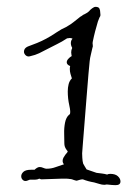

<svg xmlns="http://www.w3.org/2000/svg" viewBox="-20 -527 402 561"><path d="M318 14Q314 14 307 13.5Q300 13 292 12Q291 12 289 12.5Q287 13 285 13Q278 13 270.5 10.5Q263 8 255 6Q237 3 222 -3Q219 -3 216.5 -2.5Q214 -2 211 -1Q205 1 203 1L196 -1Q194 -2 190.5 -3Q187 -4 184 -4Q179 -5 172 -5Q165 -5 161 -5L101 -3Q99 -3 95 -5Q89 -2 82 -2H71Q70 -2 68 -2Q66 -2 62 0Q53 4 47.5 -0.5Q42 -5 42 -12Q42 -19 48.5 -25Q55 -31 71 -31H81Q84 -34 88 -36.5Q92 -39 96 -39Q101 -39 106.5 -36.5Q112 -34 116 -34Q130 -34 142 -38.5Q154 -43 167 -47Q163 -51 163 -57Q163 -62 165.5 -66.5Q168 -71 171 -75L176 -81Q176 -81 176.5 -81.5Q177 -82 177 -83L178 -85Q175 -88 174 -90Q168 -98 168 -108Q168 -120 167.5 -136.5Q167 -153 170 -168.5Q173 -184 182 -192L184 -193Q187 -199 182.5 -219Q178 -239 178 -260Q178 -271 180.5 -281Q183 -291 190 -298Q188 -304 186 -311Q184 -318 184 -325Q184 -331 185 -334Q175 -338 175 -345Q175 -350 179.5 -355Q184 -360 189 -363H190L189 -365Q189 -367 188.5 -369.5Q188 -372 188 -374Q188 -381 191 -387Q187 -394 187 -401Q187 -409 192 -414Q188 -416 184 -416Q183 -416 180.5 -415.5Q178 -415 176 -415Q161 -405 146.5 -398Q132 -391 117 -383Q106 -377 94.5 -371.5Q83 -366 69 -363Q68 -363 67 -362.5Q66 -362 64 -362Q58 -362 54 -366.5Q50 -371 50 -376Q50 -386 61 -391Q75 -396 88.5 -401.5Q102 -407 115 -414Q130 -422 144.5 -432Q159 -442 175 -449L178 -451Q187 -456 195 -462.5Q203 -469 212 -476Q214 -478 218 -480Q220 -481 221.5 -482.5Q223 -484 226 -485L235 -490Q236 -491 237.5 -492Q239 -493 240 -494Q243 -498 249 -502.5Q255 -507 259 -507Q268 -507 270.5 -502Q273 -497 273 -489Q274 -482 273 -480Q272 -479 270.5 -475.5Q269 -472 266 -464Q262 -451 258 -435.5Q254 -420 251 -405Q250 -401 251 -396Q252 -391 250 -387Q248 -377 245.5 -367.5Q243 -358 242 -348Q241 -340 238.5 -311Q236 -282 233 -243.5Q230 -205 227 -168Q224 -131 222 -105.5Q220 -80 220 -79Q220 -76 220.5 -66Q221 -56 223 -49Q225 -45 227.5 -41Q230 -37 233 -32Q240 -30 247.5 -27Q255 -24 262 -22Q270 -21 278 -20Q286 -19 293 -17Q295 -18 297 -18.5Q299 -19 302 -19Q317 -19 324.5 -12Q332 -5 332 3Q332 14 318 14Z"/></svg>

Font: Are You Serious
Style: Regular
Weight: 400
Designer: Robert E. Leuschke
Foundry: Robert E. Leuschke
Version: Version 1.100